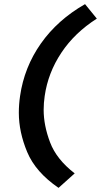

<svg xmlns="http://www.w3.org/2000/svg" viewBox="-20 -722 488 928"><path d="M263 186Q152 110 111.5 13Q71 -84 71 -177Q71 -217 77 -258Q97 -397 177.5 -511.5Q258 -626 391 -702L448 -632Q341 -564 276.5 -467Q212 -370 196 -258Q191 -224 191 -191Q191 -116 222 -34Q253 48 341 116Z"/></svg>

Font: Lexend Med
Style: Italic
Weight: 500
Italic angle: -8.13011°
Designer: Bonnie Shaver-Troup, Thomas Jockin
Foundry: Lexend
Version: Version 1.007